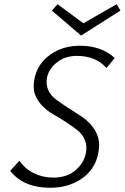

<svg xmlns="http://www.w3.org/2000/svg" viewBox="-20 -880 589 907"><path d="M549 -830 363 -712 225 -830 252 -860 374 -770 531 -860ZM144 -514Q160 -582 219 -623Q278 -664 357 -664Q459 -664 522 -606L483 -559Q432 -616 343 -616Q287 -616 248.5 -585Q210 -554 202 -513Q196 -481 208 -454.5Q220 -428 244.5 -410Q269 -392 299.5 -372Q330 -352 359.5 -333.5Q389 -315 412 -288Q435 -261 444 -229Q453 -197 443 -149Q426 -77 364.5 -35Q303 7 217 7Q91 7 28 -73L72 -121Q97 -83 139.5 -62Q182 -41 232 -41Q294 -41 334.5 -74Q375 -107 385 -154Q393 -189 381 -218Q369 -247 345 -265.5Q321 -284 290.5 -304Q260 -324 230 -341Q200 -358 177 -383Q154 -408 144 -438Q134 -468 144 -514Z"/></svg>

Font: EauTestInfant Semilight
Style: Italic
Weight: 300
Italic angle: -12°
Designer: Christian Thalmann (Catharsis Fonts)
Version: Version 0.001;PS 000.001;hotconv 1.0.88;makeotf.lib2.5.64775